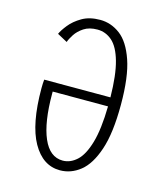

<svg xmlns="http://www.w3.org/2000/svg" viewBox="-108 -789 766 885"><g transform="rotate(15 275.0 -347.0)"><path d="M260 12Q178 12 129.2 -74.5Q80.5 -161 80.5 -331.5Q80.5 -354.5 82.5 -373H398.5Q397 -480 379.2 -542.8Q361.5 -605.5 330.8 -632.5Q300 -659.5 260.5 -659.5Q221.5 -659.5 196 -642.8Q170.5 -626 156.5 -604.2Q142.5 -582.5 137.5 -567.5L89.5 -593.5Q97.5 -612 118.8 -638.5Q140 -665 175.2 -685.5Q210.5 -706 261.5 -706Q313 -706 356.8 -673.2Q400.5 -640.5 427.2 -563.2Q454 -486 454 -352.5Q454 -217.5 427.2 -137.8Q400.5 -58 356.5 -23Q312.5 12 260 12ZM261 -34.5Q297 -34.5 327.8 -62.5Q358.5 -90.5 377.5 -155.5Q396.5 -220.5 398.5 -330H134.5V-320.5Q134.5 -183.5 166.8 -109Q199 -34.5 261 -34.5Z"/></g></svg>

Font: Trispace SemiCondensed ExtraLight
Style: Regular
Weight: 200
Width: 4
Designer: Tyler Finck
Foundry: Etcetera Type Company
Version: Version 1.210; ttfautohint (v1.8.3)